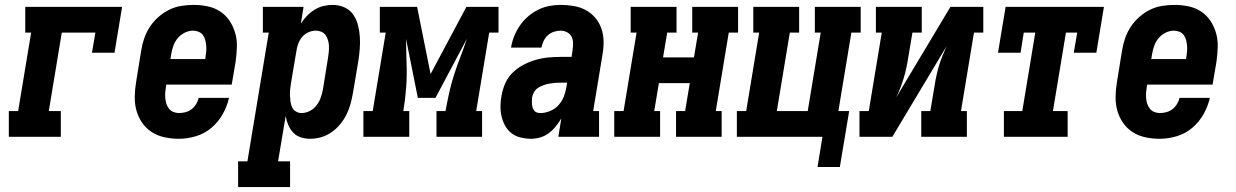

<svg xmlns="http://www.w3.org/2000/svg" viewBox="-20 -558 5040 783"><path d="M16 0V-105H54L107 -425H83V-530H478L447 -343H355L369 -425H232L179 -105H228V0Z M710 8Q680 8 651.5 2Q623 -4 599.5 -19Q576 -34 560 -57Q544 -80 536.5 -107Q529 -134 529.5 -164Q530 -194 535 -223L556 -353Q560 -378 568.5 -402.5Q577 -427 591.5 -449Q606 -471 626.5 -489Q647 -507 670.5 -518.5Q694 -530 719.5 -534Q745 -538 770 -538Q799 -538 827.5 -532Q856 -526 879 -510.5Q902 -495 917 -472Q932 -449 939.5 -422Q947 -395 946 -365.5Q945 -336 941 -307L925 -213H658L657 -206Q655 -194 654 -182Q653 -170 654 -158Q655 -146 658.5 -135Q662 -124 669 -115Q676 -106 687 -101.5Q698 -97 710 -97Q723 -97 736.5 -100.5Q750 -104 761 -112.5Q772 -121 779.5 -133Q787 -145 790 -159H914Q906 -124 888 -92Q870 -60 842 -36.5Q814 -13 779 -2.5Q744 8 710 8ZM675 -317H817L818 -324Q820 -336 821 -348Q822 -360 821 -371.5Q820 -383 817 -394.5Q814 -406 807.5 -415Q801 -424 790 -428.5Q779 -433 767 -433Q750 -433 733 -424.5Q716 -416 704.5 -402Q693 -388 687 -371Q681 -354 678 -336Z M951 205V100H989L1076 -425H1052V-530H1218L1207 -462Q1218 -479 1232 -493.5Q1246 -508 1263 -518.5Q1280 -529 1299 -533.5Q1318 -538 1337 -538Q1362 -538 1384.5 -528Q1407 -518 1420.5 -498.5Q1434 -479 1440 -455.5Q1446 -432 1447.5 -407.5Q1449 -383 1447 -357.5Q1445 -332 1441 -307L1419 -177Q1415 -154 1409 -132.5Q1403 -111 1392.5 -90Q1382 -69 1366.5 -50.5Q1351 -32 1331.5 -18.5Q1312 -5 1290 1.5Q1268 8 1245 8Q1225 8 1206.5 2Q1188 -4 1175.5 -17.5Q1163 -31 1155.5 -48.5Q1148 -66 1145 -85L1114 100H1163V205ZM1209 -97Q1227 -97 1243.5 -105.5Q1260 -114 1271 -128.5Q1282 -143 1288 -160Q1294 -177 1297 -194L1318 -324Q1320 -336 1321 -348Q1322 -360 1321.5 -371.5Q1321 -383 1317.5 -394.5Q1314 -406 1307.5 -415Q1301 -424 1290.5 -428.5Q1280 -433 1268 -433Q1253 -433 1238 -426.5Q1223 -420 1212.5 -407.5Q1202 -395 1196.5 -380.5Q1191 -366 1189 -351L1167 -221Q1165 -208 1163.5 -195Q1162 -182 1162.5 -169.5Q1163 -157 1164.5 -144.5Q1166 -132 1171 -121Q1176 -110 1186.5 -103.5Q1197 -97 1209 -97Z M1462 0V-105H1500L1553 -425H1529V-530H1681L1736 -256L1882 -530H2013V-425H1975L1922 -105H1946V0H1760V-105H1797V-106Q1804 -144 1812 -180.5Q1820 -217 1832 -254Q1844 -291 1858 -327Q1872 -363 1884 -400L1756 -159H1684L1636 -399Q1636 -383 1636.5 -367Q1637 -351 1637 -336L1638 -300Q1640 -252 1636.5 -203Q1633 -154 1625 -106V-105H1649V0Z M2146 8Q2125 8 2104 3Q2083 -2 2067 -14Q2051 -26 2041 -43.5Q2031 -61 2026 -81Q2021 -101 2021 -122.5Q2021 -144 2025 -166Q2029 -191 2039.5 -216Q2050 -241 2069.5 -260.5Q2089 -280 2113.5 -293Q2138 -306 2163.5 -313.5Q2189 -321 2215 -323.5Q2241 -326 2266 -326H2311L2315 -353Q2317 -367 2317 -381.5Q2317 -396 2311 -408Q2305 -420 2292.5 -426.5Q2280 -433 2266 -433Q2253 -433 2239 -428.5Q2225 -424 2214 -414Q2203 -404 2197 -391Q2191 -378 2188 -364H2064Q2068 -388 2077 -410.5Q2086 -433 2100 -453.5Q2114 -474 2133 -490.5Q2152 -507 2174 -518Q2196 -529 2219.5 -533.5Q2243 -538 2266 -538Q2293 -538 2319.5 -533.5Q2346 -529 2368.5 -517Q2391 -505 2407.5 -485.5Q2424 -466 2432.5 -441.5Q2441 -417 2441.5 -390Q2442 -363 2437 -335L2399 -105H2423V0H2257L2269 -75Q2259 -58 2246.5 -42.5Q2234 -27 2218 -15Q2202 -3 2183 2.5Q2164 8 2146 8Q2146 8 2146 8Q2146 8 2146 8ZM2185 -97Q2204 -97 2224 -105.5Q2244 -114 2258 -129.5Q2272 -145 2279.5 -164.5Q2287 -184 2290 -204L2293 -221H2266Q2255 -221 2243.5 -220Q2232 -219 2220.5 -217Q2209 -215 2197.5 -211Q2186 -207 2175.5 -200.5Q2165 -194 2158.5 -183.5Q2152 -173 2150 -161Q2149 -154 2149 -146.5Q2149 -139 2149.5 -132Q2150 -125 2152.5 -118.5Q2155 -112 2159 -106.5Q2163 -101 2170 -99Q2177 -97 2185 -97Z M2485 0V-105H2523L2576 -425H2552V-530H2739V-425H2701L2684 -324H2810L2827 -425H2803V-530H2990V-425H2952L2899 -105H2923V0H2737V-105H2774L2793 -219H2667L2648 -105H2672V0Z M3405 123H3314L3334 0H2985V-105H3023L3076 -425H3052V-530H3239V-425H3201L3148 -105H3274L3327 -425H3303V-530H3490V-425H3452L3399 -105H3443Z M3485 0V-105H3523L3576 -425H3552V-530H3739V-425H3701L3683 -318Q3680 -298 3675.5 -278Q3671 -258 3665 -238Q3659 -218 3651.5 -199Q3644 -180 3635 -161L3856 -530H3990V-425H3952L3899 -105H3923V0H3737V-105H3774L3792 -212Q3795 -232 3799.5 -252Q3804 -272 3810 -292Q3816 -312 3824 -331Q3832 -350 3840 -369L3619 0Z M4074 0V-105H4149L4202 -425H4155L4142 -343H4050L4081 -530H4482L4451 -343H4359L4373 -425H4327L4274 -105H4334V0Z M4710 8Q4680 8 4651.5 2Q4623 -4 4599.5 -19Q4576 -34 4560 -57Q4544 -80 4536.5 -107Q4529 -134 4529.5 -164Q4530 -194 4535 -223L4556 -353Q4560 -378 4568.5 -402.5Q4577 -427 4591.5 -449Q4606 -471 4626.5 -489Q4647 -507 4670.5 -518.5Q4694 -530 4719.5 -534Q4745 -538 4770 -538Q4799 -538 4827.5 -532Q4856 -526 4879 -510.5Q4902 -495 4917 -472Q4932 -449 4939.5 -422Q4947 -395 4946 -365.5Q4945 -336 4941 -307L4925 -213H4658L4657 -206Q4655 -194 4654 -182Q4653 -170 4654 -158Q4655 -146 4658.5 -135Q4662 -124 4669 -115Q4676 -106 4687 -101.5Q4698 -97 4710 -97Q4723 -97 4736.5 -100.5Q4750 -104 4761 -112.5Q4772 -121 4779.5 -133Q4787 -145 4790 -159H4914Q4906 -124 4888 -92Q4870 -60 4842 -36.5Q4814 -13 4779 -2.5Q4744 8 4710 8ZM4675 -317H4817L4818 -324Q4820 -336 4821 -348Q4822 -360 4821 -371.5Q4820 -383 4817 -394.5Q4814 -406 4807.5 -415Q4801 -424 4790 -428.5Q4779 -433 4767 -433Q4750 -433 4733 -424.5Q4716 -416 4704.5 -402Q4693 -388 4687 -371Q4681 -354 4678 -336Z"/></svg>

Font: Iosevka Slab Extrabold Oblique
Style: Regular
Weight: 800
Italic angle: -9°
Monospace: yes
Designer: Belleve Invis
Foundry: Belleve Invis
Version: Version 11.1.1; ttfautohint (v1.8.3)